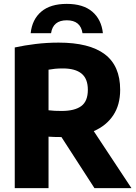

<svg xmlns="http://www.w3.org/2000/svg" viewBox="-20 -969 701 989"><path d="M56 0V-724.5Q106 -735.5 163.8 -742.5Q221.5 -749.5 282 -749.5Q440 -749.5 519.5 -689.8Q599 -630 599 -506.5Q599 -428.5 563.2 -375Q527.5 -321.5 463 -293.5L657 0H466.5L296.5 -263H296Q276 -263 261 -263.5Q246 -264 230 -265V0ZM297.5 -397.5Q364.5 -397.5 398.5 -422.5Q432.5 -447.5 432.5 -506.5Q432.5 -563.5 400 -590Q367.5 -616.5 303.5 -616.5Q281.5 -616.5 263.8 -614.8Q246 -613 230 -610V-401Q247 -399 262.5 -398.2Q278 -397.5 297.5 -397.5ZM138 -798Q145.5 -869 192.5 -909Q239.5 -949 324 -949Q408.5 -949 455.5 -908.8Q502.5 -868.5 510 -798H405Q395 -864.5 324 -864.5Q253 -864.5 243 -798Z"/></svg>

Font: Encode Sans Semi Condensed ExtraBold
Style: Regular
Weight: 800
Width: 4
Designer: Multiple Designers
Foundry: Impallari Type
Version: Version 3.000; ttfautohint (v1.8.3) -l 8 -r 50 -G 200 -x 14 